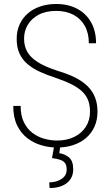

<svg xmlns="http://www.w3.org/2000/svg" viewBox="-20 -741 559 977"><path d="M438 -172.4Q438 -204.6 429 -229.2Q419.9 -253.9 399.7 -273.9Q379.4 -293.9 345.9 -311Q312.5 -328.1 263.7 -344.7Q218.3 -359.4 181.4 -376.5Q144.5 -393.6 118.7 -416Q92.8 -438.5 78.9 -469.5Q64.9 -500.5 64.9 -543Q64.9 -584 79.8 -616.7Q94.7 -649.4 121.8 -672.9Q148.9 -696.3 185.8 -708.5Q222.7 -720.7 266.1 -720.7Q327.1 -720.7 372.6 -696.5Q418 -672.4 443.4 -627.7Q468.8 -583 468.8 -521H432.1Q432.1 -571.8 411.9 -608.6Q391.6 -645.5 354.2 -665.5Q316.9 -685.5 266.1 -685.5Q212.9 -685.5 176.3 -665.8Q139.6 -646 121.1 -614.3Q102.5 -582.5 102.5 -544.9Q102.5 -513.7 113 -489.3Q123.5 -464.8 144.8 -445.6Q166 -426.3 198.5 -410.2Q231 -394 275.4 -379.9Q326.2 -364.7 363.8 -345.7Q401.4 -326.7 426.3 -301.8Q451.2 -276.9 463.6 -245.1Q476.1 -213.4 476.1 -173.3Q476.1 -129.4 460.4 -95.5Q444.8 -61.5 417 -38.1Q389.2 -14.6 351.6 -2.4Q314 9.8 270.5 9.8Q231.4 9.8 191.9 -1.5Q152.3 -12.7 119.6 -37.6Q86.9 -62.5 67.1 -103Q47.4 -143.6 47.4 -202.1H85Q85 -151.9 102.1 -117.9Q119.1 -84 146.5 -63.7Q173.8 -43.5 206.5 -34.7Q239.3 -25.9 270.5 -25.9Q320.3 -25.9 357.9 -44.4Q395.5 -63 416.7 -95.9Q438 -128.9 438 -172.4ZM255.4 3.4H286.6L281.7 38.6Q308.6 42 330.6 59.6Q352.5 77.1 352.5 121.1Q352.5 142.6 344.5 159.9Q336.4 177.2 321 189.7Q305.7 202.1 283.4 209Q261.2 215.8 232.4 215.8L230.5 187Q251.5 187 272 179.9Q292.5 172.9 305.9 158.7Q319.3 144.5 319.3 121.6Q319.3 101.1 311.3 89.6Q303.2 78.1 286.6 72.3Q270 66.4 244.6 63.5Z"/></svg>

Font: Roboto Condensed ExtraLight
Style: Regular
Weight: 250
Designer: Christian Robertson
Foundry: Google
Version: Version 3.008; 2023